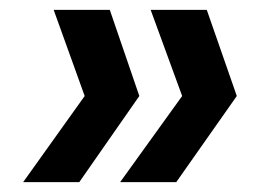

<svg xmlns="http://www.w3.org/2000/svg" viewBox="-20 -490 535 390"><path d="M203 -470 263 -295 141 -120H27L152 -295L89 -470ZM400 -470 461 -295 338 -120H224L350 -295L286 -470Z"/></svg>

Font: DM Sans 20pt SemiBold
Style: Italic
Weight: 600
Italic angle: -10°
Version: Version 4.004;gftools[0.9.30]